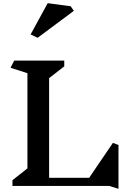

<svg xmlns="http://www.w3.org/2000/svg" viewBox="-20 -1166 827 1204"><path d="M665 0H58V-36L152 -110V-707L46 -741L69 -786H383V-750L288 -676V-51H539L688 -270L723 -257V18ZM443 -1098 216 -929 172 -950 279 -1146 423 -1127Z"/></svg>

Font: InknutAntiqua
Style: Medium
Weight: 500
Designer: Claus Eggers Srensen
Foundry: Claus Eggers Srensen
Version: Version 1.000; ttfautohint (v1.2) -l 7 -r 28 -G 50 -x 13 -D 